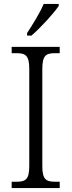

<svg xmlns="http://www.w3.org/2000/svg" viewBox="-20 -951 362 971"><path d="M117 -784V-771H139C185 -810 254 -886 277 -921V-931H201C182 -886 146 -828 117 -784ZM39 0H282V-32H259C214 -32 194 -42 194 -111V-603C194 -672 214 -682 259 -682H282V-714H39V-682H63C108 -682 128 -672 128 -603V-110C128 -42 108 -32 63 -32H39Z"/></svg>

Font: Noto Serif Georgian SemiCondensed Light
Style: Regular
Weight: 300
Width: 4
Designer: Monotype Design Team, Akaki Razmadze
Foundry: Google LLC
Version: Version 2.003